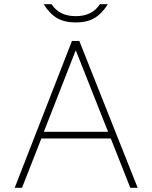

<svg xmlns="http://www.w3.org/2000/svg" viewBox="-20 -895 726 915"><path d="M508 -235H177L85 0H50L323 -700H358L636 0H601ZM495 -267 342 -653H340L189 -267ZM188 -875H226Q262 -818 341 -818Q420 -818 456 -875H494Q465 -829 429.5 -808.5Q394 -788 341 -788Q288 -788 252.5 -808.5Q217 -829 188 -875Z"/></svg>

Font: Be Vietnam Thin
Style: Regular
Weight: 100
Designer: Gabriel Lam
Foundry: TypeRant
Version: Version 4.000